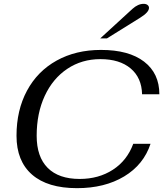

<svg xmlns="http://www.w3.org/2000/svg" viewBox="-20 -970 850 1000"><path d="M66 -263Q66 -396 120.5 -497.5Q175 -599 275 -654.5Q375 -710 506 -710Q651 -710 730.5 -649Q810 -588 810 -479H720Q718 -565 660.5 -613.5Q603 -662 503 -662Q406 -662 330.5 -611.5Q255 -561 213 -470.5Q171 -380 171 -263Q171 -153 228.5 -95.5Q286 -38 395 -38Q494 -38 568 -86Q642 -134 674 -221H764Q728 -112 626.5 -51Q525 10 381 10Q228 10 147 -60.5Q66 -131 66 -263ZM670 -924Q699 -950 728 -950Q741 -950 748.5 -944Q756 -938 756 -929Q756 -906 709 -877L537 -770H502Z"/></svg>

Font: Fahkwang
Style: Italic
Weight: 400
Italic angle: -10°
Version: Version 1.000; ttfautohint (v1.6)